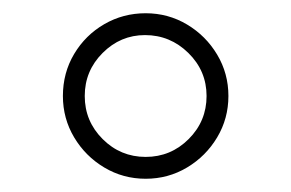

<svg xmlns="http://www.w3.org/2000/svg" viewBox="-20 -692 440 290"><path d="M325 -547Q325 -513 308 -484.5Q291 -456 262.5 -439Q234 -422 200 -422Q166 -422 137.5 -439Q109 -456 92 -484.5Q75 -513 75 -547Q75 -582 92 -610.5Q109 -639 137.5 -655.5Q166 -672 200 -672Q234 -672 262.5 -655Q291 -638 308 -609.5Q325 -581 325 -547ZM292 -547Q292 -585 264.5 -612Q237 -639 199 -639Q162 -639 135 -612Q108 -585 108 -547Q108 -509 135 -482Q162 -455 200 -455Q238 -455 265 -482Q292 -509 292 -547Z"/></svg>

Font: Sedan SC
Style: Regular
Weight: 400
Designer: Sebastian Salazar
Foundry: Sebastian Salazar
Version: Version 1.100; ttfautohint (v1.8.4.7-5d5b)